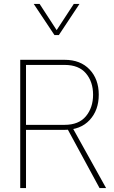

<svg xmlns="http://www.w3.org/2000/svg" viewBox="-20 -953 578 973"><path d="M343.8 -312.5H314.9L484.4 0H517.6ZM111.8 0V-294.9H307.1Q388.2 -294.9 434.3 -344.7Q480.5 -394.5 480.5 -473.1Q480.5 -551.8 434.1 -600.8Q387.7 -649.9 307.1 -649.9H82.5V0ZM111.8 -624H307.1Q379.4 -624 415.5 -581.3Q451.7 -538.6 451.7 -473.1Q451.7 -407.7 415.5 -364Q379.4 -320.3 307.1 -320.3H111.8ZM150.9 -933.1 255.9 -775.4H278.3L382.8 -933.1H354L267.1 -800.3L180.7 -933.1Z"/></svg>

Font: Estedad VF
Style: Regular
Weight: 100
Designer: Amin Abedi
Version: Version 7.3